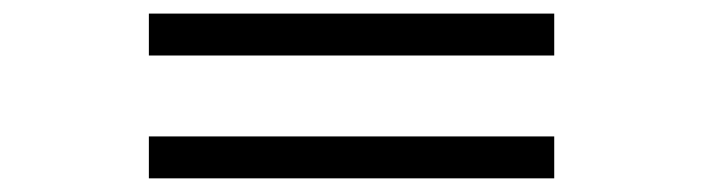

<svg xmlns="http://www.w3.org/2000/svg" viewBox="-20 -442 1040 284"><path d="M799.8 -359.9H200.2V-421.9H799.8ZM799.8 -178.2H200.2V-240.2H799.8Z"/></svg>

Font: Charis
Style: Bold Italic
Weight: 700
Italic angle: -11°
Designer: Walt Agee, Miriam Martin, Annie Olsen, Victor Gaultney, Lorna Priest, Alan Ward, Bob Hallissy, Martin Hosken, Sharon Cor
Foundry: SIL Global
Version: Version 7.000